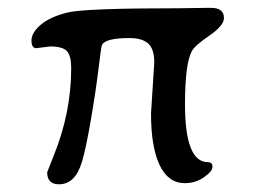

<svg xmlns="http://www.w3.org/2000/svg" viewBox="-20 -484 658 491"><path d="M437.5 -462.9 507.8 -463.9H520Q552.7 -463.9 552.7 -438Q552.7 -418.5 515.6 -393.1Q478.5 -367.7 470.7 -353.5Q453.1 -321.3 453.1 -216.8Q453.1 -69.3 511.7 -69.3Q523.4 -69.3 523.4 -57.6Q523.4 -45.9 501.7 -30.8Q480 -15.6 452.6 -15.6Q410.2 -15.6 388.2 -61.8Q366.2 -107.9 366.2 -193.8L374.5 -324.2Q374.5 -358.9 358.9 -372.8Q343.3 -386.7 311 -386.7Q250 -386.7 240.7 -369.1Q238.8 -365.2 231.7 -306.6Q224.6 -248 211.9 -174.8Q199.2 -101.6 189.9 -71.3Q172.9 -12.7 130.9 -12.7Q100.6 -12.7 100.6 -43.5Q100.6 -43.9 116.2 -83Q162.1 -194.8 162.1 -310.1Q162.1 -340.8 151.4 -353Q140.6 -365.2 107.9 -365.2L72.8 -360.8Q60.5 -360.8 60.5 -380.6Q60.5 -400.4 84.2 -420.7Q107.9 -440.9 152.3 -451.9Q196.8 -462.9 437.5 -462.9Z"/></svg>

Font: Averia Serif
Style: Regular
Weight: 500
Version: Version 1.0